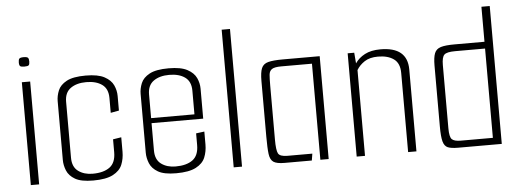

<svg xmlns="http://www.w3.org/2000/svg" viewBox="-45 -750 2370 874"><g transform="rotate(-5 1140.0 -313.0)"><path d="M82 -540Q67 -540 62.5 -544Q58 -548 58 -561Q58 -574 62.5 -578.5Q67 -583 82 -583Q97 -583 101.5 -578.5Q106 -574 106 -561Q106 -548 101.5 -544Q97 -540 82 -540ZM64 0V-470H102V0Z M349 4Q294 4 266.5 -12Q239 -28 229 -52.5Q219 -77 219 -101V-370Q219 -394 229 -418.5Q239 -443 268.5 -459Q298 -475 356 -475Q412 -475 441.5 -459Q471 -443 482 -419Q493 -395 493 -370V-303L455 -296V-364Q455 -406 428 -425.5Q401 -445 356 -445Q312 -445 284.5 -425.5Q257 -406 257 -364V-108Q257 -66 283.5 -46.5Q310 -27 349 -27Q399 -27 427 -47.5Q455 -68 455 -116V-175L493 -181V-115Q493 -83 482 -56Q471 -29 439.5 -12.5Q408 4 349 4Z M728 4Q673 4 645.5 -12Q618 -28 608 -52.5Q598 -77 598 -101V-370Q598 -394 608 -418.5Q618 -443 647.5 -459Q677 -475 735 -475Q791 -475 820.5 -459Q850 -443 861 -419Q872 -395 872 -370V-233H636V-108Q636 -66 662.5 -46.5Q689 -27 728 -27Q778 -27 806 -47.5Q834 -68 834 -116V-169L872 -174V-115Q872 -83 861 -56Q850 -29 818.5 -12.5Q787 4 728 4ZM636 -364V-256H834V-364Q834 -406 807 -425.5Q780 -445 735 -445Q691 -445 663.5 -425.5Q636 -406 636 -364Z M991 -629H1029V0H991Z M1223 0Q1188 0 1173 -10Q1158 -20 1154.5 -47Q1151 -74 1151 -126V-381Q1151 -420 1159 -439Q1167 -458 1189.5 -464Q1212 -470 1257 -470H1425V0H1387V-439H1247Q1216 -439 1204 -431Q1192 -423 1190.5 -405.5Q1189 -388 1189 -356V-110Q1189 -61 1197 -46Q1205 -31 1239 -31H1353L1348 0Z M1553 -472H1583L1587 -423Q1603 -447 1631.5 -462Q1660 -477 1703 -477Q1826 -477 1826 -374V0H1788V-362Q1788 -406 1761 -425.5Q1734 -445 1689 -445Q1651 -445 1627.5 -429.5Q1604 -414 1591 -392V0H1553Z M2016 0Q1985 0 1969.5 -6.5Q1954 -13 1948 -35Q1942 -57 1942 -104V-382Q1942 -419 1949.5 -438Q1957 -457 1978 -463.5Q1999 -470 2041 -470H2178V-630H2216V0ZM2178 -31V-439H2041Q2003 -439 1991.5 -428Q1980 -417 1980 -381V-92Q1980 -52 1991 -41.5Q2002 -31 2031 -31Z"/></g></svg>

Font: Smooch Sans Light
Style: Regular
Weight: 300
Designer: Robert E. Leuschke
Foundry: Robert E. Leuschke
Version: Version 1.010; ttfautohint (v1.8.3)